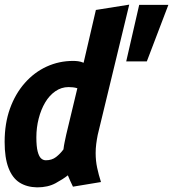

<svg xmlns="http://www.w3.org/2000/svg" viewBox="-24 -797 747 829"><path d="M136 12Q91 11 60 -9Q29 -29 12.5 -72.5Q-4 -116 -4 -184Q-4 -264 19 -328Q42 -392 83 -438.5Q124 -485 177.5 -509.5Q231 -534 292 -534Q303 -534 314 -532.5Q325 -531 337 -526L390 -754L534 -777L398 -215Q394 -195 391.5 -175.5Q389 -156 389 -136Q389 -103 395.5 -72.5Q402 -42 412 -11L291 9Q287 1 279 -16.5Q271 -34 269 -40Q249 -24 216 -6Q183 12 136 12ZM174 -105Q200 -105 218 -119Q236 -133 250 -152Q252 -169 255 -183Q258 -197 262 -216L310 -416Q300 -419 290.5 -420Q281 -421 272 -421Q241 -421 215 -403Q189 -385 171 -354.5Q153 -324 143 -285Q133 -246 133 -204Q133 -165 138.5 -143.5Q144 -122 153 -113.5Q162 -105 174 -105ZM521 -532 577 -776H703L610 -532Z"/></svg>

Font: Ubuntu Sans Mono
Style: Bold Italic
Weight: 700
Italic angle: -13.5°
Monospace: yes
Designer: Dalton Maag Ltd
Foundry: Dalton Maag Ltd
Version: Version 1.006